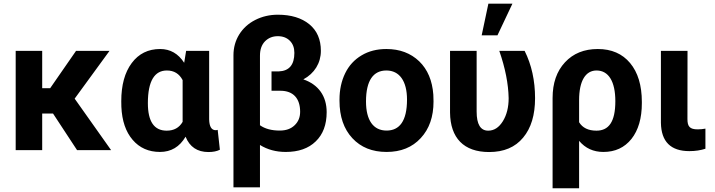

<svg xmlns="http://www.w3.org/2000/svg" viewBox="-20 -799 3808 1022"><path d="M390.1 0H571.3L377.4 -273.9L563 -528.3H384.8L247.1 -329.6H204.6V-528.3H63.5V0H204.6V-194.8H262.2Z M970.7 -528.3 960.4 -464.8C928.7 -513.7 886.2 -538.1 832.5 -538.1C768.6 -538.1 718.3 -513.2 681.2 -463.4C644 -413.6 625.5 -345.7 625.5 -260.3L626 -230.5C629.4 -155.8 649.4 -97.2 686 -54.7C722.7 -11.7 771.5 9.8 831.5 9.8C890.6 9.8 936 -17.1 967.8 -71.3C989.7 -17.1 1030.3 10.3 1089.4 10.3C1113.8 10.3 1134.3 6.3 1150.4 -2L1138.7 -107.9C1136.2 -106.4 1132.3 -106 1127.9 -106C1106 -106 1094.2 -125 1093.3 -163.6V-528.3ZM767.1 -250C767.1 -369.6 803.7 -423.8 868.2 -423.8C906.2 -423.8 934.1 -406.7 952.1 -372.6V-150.4C934.1 -119.1 905.8 -103.5 867.2 -103.5C800.3 -103.5 767.1 -152.3 767.1 -250Z M1459 -720.7C1415.5 -720.7 1375.5 -711.4 1338.9 -692.9C1302.2 -674.3 1273.9 -648.4 1253.4 -615.7C1232.9 -582.5 1222.7 -545.4 1222.7 -504.9V198.2H1363.8V-27.3C1403.8 -2.4 1449.7 9.8 1501 9.8C1568.8 9.8 1622.1 -8.8 1660.6 -46.4C1699.2 -83.5 1718.8 -135.3 1718.8 -202.1C1718.8 -287.6 1674.8 -349.1 1594.7 -376.5C1653.8 -408.2 1688 -463.4 1688 -528.3C1688 -588.9 1667.5 -636.2 1626.5 -669.9C1585 -703.6 1529.3 -720.7 1459 -720.7ZM1546.9 -517.6C1546.9 -453.6 1519 -420.9 1463.4 -418.9H1425.3V-315.9H1472.7C1541.5 -315.9 1577.6 -274.4 1577.6 -204.1C1577.6 -174.8 1567.9 -150.9 1548.3 -132.3C1528.8 -113.3 1502.4 -104 1469.2 -104C1425.8 -104 1390.6 -113.3 1363.8 -132.3V-502.9C1363.8 -535.2 1372.6 -560.5 1390.6 -579.1C1408.7 -597.2 1431.2 -606.4 1459 -606.4C1485.4 -606.4 1506.8 -598.1 1522.9 -582C1539.1 -565.9 1546.9 -544.4 1546.9 -517.6Z M1787.1 -262.7C1787.1 -178.7 1810.1 -112.3 1855.5 -63.5C1900.9 -14.6 1961.4 9.8 2037.6 9.8C2113.8 9.8 2174.3 -14.6 2219.7 -64C2265.1 -112.8 2287.6 -177.7 2287.6 -258.8L2286.6 -294.9C2281.2 -369.6 2256.3 -429.2 2211.4 -472.7C2166 -516.1 2107.9 -538.1 2036.6 -538.1C1986.3 -538.1 1942.4 -526.9 1904.8 -504.4C1866.7 -481.9 1837.4 -450.2 1817.4 -409.2C1797.4 -368.2 1787.1 -321.3 1787.1 -269ZM1928.2 -258.8C1928.2 -371.6 1967.8 -423.8 2036.6 -423.8C2106.4 -423.8 2146.5 -367.2 2146.5 -269C2146.5 -153.8 2106 -104 2037.6 -104C1967.3 -104 1928.2 -158.7 1928.2 -258.8Z M2543.9 -610.8H2627.9L2707.5 -779.3H2579.6ZM2375.5 -528.3V-199.7C2377 -64.9 2448.2 10.3 2583.5 10.3C2662.1 10.3 2722.2 -15.1 2764.6 -66.4C2807.1 -117.2 2828.1 -187 2828.1 -276.4C2828.1 -370.1 2809.6 -454.1 2772.5 -528.3H2637.7C2669.4 -437 2686 -353 2687.5 -276.4C2687.5 -228 2677.2 -187 2656.7 -153.8C2635.7 -120.1 2609.9 -103.5 2578.6 -103.5C2537.6 -103.5 2517.1 -137.2 2517.1 -205.1V-528.3Z M3162.1 -538.1C3089.4 -538.1 3031.2 -514.6 2987.3 -467.3C2943.4 -419.9 2921.4 -356.9 2921.4 -277.3V203.1H3062.5V-49.3C3095.7 -9.8 3138.7 9.8 3191.9 9.8C3254.4 9.8 3304.2 -13.2 3341.3 -59.6C3377.9 -106 3396.5 -169.4 3396.5 -250V-256.3C3396.5 -344.7 3375.5 -413.6 3334 -463.4C3292.5 -513.2 3234.9 -538.1 3162.1 -538.1ZM3062.5 -266.1C3062.5 -369.1 3097.2 -423.8 3155.3 -423.8C3219.2 -423.8 3255.4 -365.7 3255.4 -260.3C3255.4 -149.4 3219.7 -103.5 3154.8 -103.5C3111.3 -103.5 3080.6 -118.7 3062.5 -148.4Z M3498 -528.3V-145.5C3499.5 -44.9 3550.3 5.4 3649.4 5.4C3681.2 5.4 3709.5 1 3734.9 -7.3V-114.3C3721.7 -111.8 3708 -110.4 3693.8 -110.4C3651.4 -110.4 3639.2 -126 3639.2 -165L3639.6 -528.3Z"/></svg>

Font: Roboto
Style: Bold
Weight: 700
Designer: Google
Version: Version 2.137; 2017